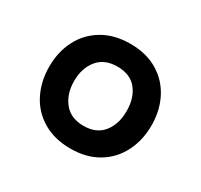

<svg xmlns="http://www.w3.org/2000/svg" viewBox="-101 -836 719 688"><g transform="rotate(30 258.5 -491.5)"><path d="M47 -492Q47 -553 72 -602Q97 -651 145 -679.5Q193 -708 259 -708Q325 -708 372.5 -679.5Q420 -651 445 -602Q470 -553 470 -492Q470 -431 445 -381.5Q420 -332 372.5 -303.5Q325 -275 259 -275Q193 -275 145 -303.5Q97 -332 72 -381.5Q47 -431 47 -492ZM367 -492Q367 -546 340 -580Q313 -614 259 -614Q206 -614 178 -579.5Q150 -545 150 -492Q150 -439 178 -404Q206 -369 259 -369Q312 -369 339.5 -403.5Q367 -438 367 -492Z"/></g></svg>

Font: Biryani
Style: Bold
Weight: 700
Designer: Dan Reynolds and Mathieu Reguer
Foundry: Dan Reynolds and Mathieu Reguer
Version: Version 1.004; ttfautohint (v1.1) -l 5 -r 5 -G 72 -x 0 -D la